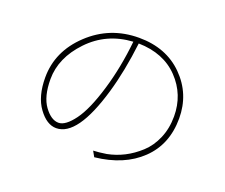

<svg xmlns="http://www.w3.org/2000/svg" viewBox="-115 -865 1229 1047"><g transform="rotate(20 500.0 -341.0)"><path d="M448 -370Q488 -503 504 -658Q352 -649 250.5 -542.5Q149 -436 149 -312Q149 -211 188.5 -157Q228 -103 271 -103Q311 -103 359 -168Q407 -233 448 -370ZM519 7 501 -25Q532 -26 577 -33Q628 -43 674 -66.5Q720 -90 761.5 -128Q803 -166 827.5 -223.5Q852 -281 852 -351Q852 -477 766.5 -566.5Q681 -656 535 -659Q515 -492 477 -362Q392 -71 269 -71Q214 -71 166.5 -136Q119 -201 119 -311Q119 -463 239 -576Q359 -689 527 -689Q685 -689 783.5 -590.5Q882 -492 882 -350Q882 -199 784 -105Q686 -11 519 7Z"/></g></svg>

Font: Noto Sans Korean Thin
Style: Regular
Weight: 250
Designer: Ryoko NISHIZUKA  (kana & ideographs); Paul D. Hunt (Latin, Greek & Cyrillic); Wenlong ZHANG  (bopomofo); Sandoll Communi
Foundry: Adobe Systems Incorporated
Version: Version 1.0001;PS 1;hotconv 1.0.78;makeotf.lib2.5.61930